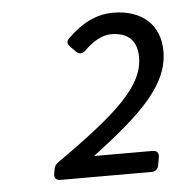

<svg xmlns="http://www.w3.org/2000/svg" viewBox="-38 -834 454 477"><g transform="rotate(-5 188.5 -596.0)"><path d="M82 -421.9 80.1 -411.1C78.1 -400.4 84 -394.5 94.7 -394.5H321.3C330.1 -394.5 336.9 -399.4 338.9 -408.2L342.8 -429.7C344.7 -440.4 338.9 -446.3 328.1 -446.3H182.6C310.5 -543 377 -608.4 377 -691.4C377 -756.8 332 -796.9 260.7 -796.9C215.8 -796.9 179.7 -775.4 147.5 -744.1C139.6 -737.3 139.6 -729.5 146.5 -722.7L160.2 -709C167 -702.1 174.8 -701.2 182.6 -708C204.1 -729.5 227.5 -744.1 251 -744.1C294.9 -744.1 315.4 -720.7 315.4 -681.6C315.4 -611.3 251 -549.8 93.8 -439.5C86.9 -434.6 83 -429.7 82 -421.9Z"/></g></svg>

Font: Ed Sans Neue
Style: Italic
Weight: 400
Italic angle: -11°
Designer: Stephen Hutchings
Version: Version 1.004;PS 001.004;hotconv 1.0.88;makeotf.lib2.5.64775